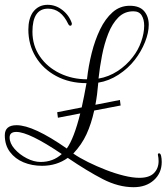

<svg xmlns="http://www.w3.org/2000/svg" viewBox="-82 -660 693 799"><path d="M159 -170 156 -193 258 -213Q268 -258 278 -314Q207 -314 152 -343.5Q97 -373 66.5 -423.5Q36 -474 36 -537Q36 -580 54 -608Q77 -640 116 -640Q150 -640 178 -618Q206 -596 217 -563Q217 -553 211 -553Q207 -553 205 -555.5Q203 -558 202 -560Q172 -624 118 -624Q53 -624 53 -528Q53 -470 84 -425Q115 -380 167 -355Q219 -330 280 -330Q286 -385 299.5 -439Q313 -493 334.5 -537.5Q356 -582 386.5 -609Q417 -636 458 -636Q499 -636 518 -613.5Q537 -591 537 -557Q537 -524 521.5 -485Q506 -446 479 -411Q451 -375 411 -349Q371 -323 327 -316Q325 -291 322 -268Q319 -245 315 -224L417 -244L420 -221L310 -200Q298 -145 278 -101.5Q258 -58 223 -21Q249 -3 284.5 14.5Q320 32 358.5 47Q397 62 433.5 71Q470 80 498 80Q539 80 558.5 60.5Q578 41 578 10Q578 -3 575 -16Q575 -22 580 -22Q586 -22 588.5 -11Q591 0 591 14Q591 60 558.5 89.5Q526 119 474 119Q411 119 346 85.5Q281 52 200 -3Q154 30 93 30Q51 30 16 15.5Q-19 1 -40.5 -27.5Q-62 -56 -62 -97Q-62 -139 -13 -139Q57 -139 196 -42Q226 -84 252 -188ZM328 -333Q370 -340 407 -364Q444 -388 470 -422Q493 -451 505.5 -486.5Q518 -522 518 -553Q518 -579 507.5 -596Q497 -613 473 -613Q436 -613 410.5 -587.5Q385 -562 368.5 -520Q352 -478 342.5 -429Q333 -380 328 -333ZM87 14Q139 14 175 -19Q39 -111 -14 -111Q-42 -111 -42 -88Q-42 -64 -21.5 -40.5Q-1 -17 29 -1.5Q59 14 87 14Z"/></svg>

Font: Updock
Style: Regular
Weight: 400
Designer: Robert E. Leuschke
Foundry: Robert E. Leuschke
Version: Version 1.010; ttfautohint (v1.8.4.7-5d5b)